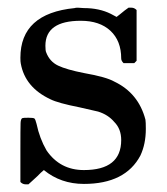

<svg xmlns="http://www.w3.org/2000/svg" viewBox="-20 -468 434 499"><path d="M190 -414Q98 -414 98 -349Q98 -336 100 -332Q109 -308 131 -297.5Q153 -287 199 -278Q256 -268 277 -256Q340 -226 358 -157Q359 -151 359 -133Q359 -94 345 -64Q306 10 198 10Q138 10 94 -26L86 -19L77 -10Q71 -4 65 1L54 11H46Q39 11 33 5V-74Q33 -138 33.5 -148.5Q34 -159 38 -161Q40 -162 54 -162Q67 -162 69.5 -160Q72 -158 75 -146Q83 -108 101 -77Q136 -26 198 -26Q295 -26 295 -104Q295 -133 277 -151Q261 -170 235 -178Q218 -182 187 -189Q131 -200 111 -210Q45 -241 34 -303Q33 -307 33 -318Q33 -433 174 -447Q178 -449 198 -447Q238 -447 268 -432L283 -424L292 -431Q305 -442 314 -448H322Q329 -448 335 -442V-310L329 -304H301Q295 -310 295 -316Q295 -362 267 -388Q239 -414 190 -414Z"/></svg>

Font: MathJax_Main
Style: Regular
Weight: 400
Version: Version 1.1